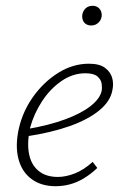

<svg xmlns="http://www.w3.org/2000/svg" viewBox="-20 -637 423 663"><path d="M172 6Q122 6 88.5 -19Q55 -44 43.5 -89Q32 -134 45 -193Q59 -254 95.5 -304.5Q132 -355 182 -386Q232 -417 287 -417Q324 -417 343 -402.5Q362 -388 367.5 -367.5Q373 -347 368 -325Q361 -287 322.5 -255.5Q284 -224 220.5 -201.5Q157 -179 71 -166L72 -191Q148 -204 204 -224.5Q260 -245 292.5 -270.5Q325 -296 331 -323Q333 -334 331 -348Q329 -362 316.5 -373Q304 -384 275 -384Q231 -384 192 -357Q153 -330 125 -287Q97 -244 84 -196Q73 -145 80 -107Q87 -69 112.5 -47.5Q138 -26 180 -26Q207 -26 238 -38Q269 -50 300 -78L316 -57Q294 -36 270 -21.5Q246 -7 221.5 -0.5Q197 6 172 6ZM295 -549Q285 -549 277.5 -553.5Q270 -558 266.5 -566.5Q263 -575 264 -585Q266 -599 275.5 -608Q285 -617 300 -617Q310 -617 317.5 -612Q325 -607 328.5 -599Q332 -591 331 -580Q329 -567 319 -558Q309 -549 295 -549Z"/></svg>

Font: Ysabeau ExtraLight
Style: Italic
Weight: 250
Italic angle: -12°
Version: Version 2.000;gftools[0.9.27.dev2+g8671c4b]